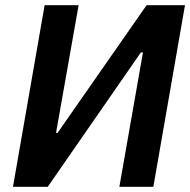

<svg xmlns="http://www.w3.org/2000/svg" viewBox="-20 -720 733 740"><path d="M30 0H164L523 -518H531L440 0H571L693 -700H545L202 -208H196L283 -700H152Z"/></svg>

Font: Fixel Text 20240404 SemiBold
Style: Italic
Weight: 600
Width: 4
Italic angle: -10°
Designer: AlfaBravo + MacPaw
Foundry: Kyrylo Tkachov, Marchela Mozhyna, Serhii Makarenko, Maria Weinstein, Zakhar Kryvoshyya
Version: Version 1.211;Glyphs 3.2 (3225)